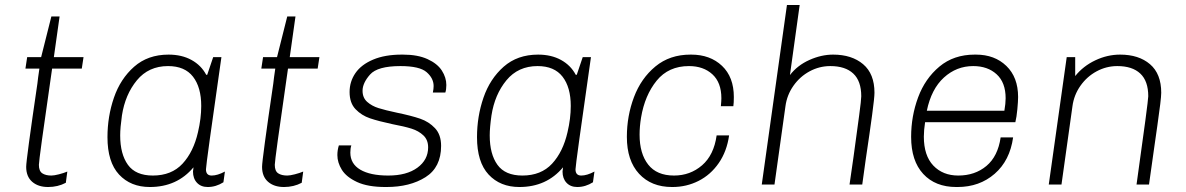

<svg xmlns="http://www.w3.org/2000/svg" viewBox="-20 -740 4757 770"><path d="M219 -674 196 -511H315L308 -465H189L184 -430Q136 -99 136 -79Q136 -54 149.5 -45Q163 -36 186 -36Q197 -36 216.5 -41Q236 -46 250 -52L244 -7Q212 10 173 10Q133 10 109 -11Q85 -32 85 -71Q85 -99 130 -405Q132 -425 138 -465H82L89 -511H145L186 -674Z M807 -440H811L835 -511H868Q806 -79 806 -61Q806 -36 829 -36Q852 -36 882 -52L876 -9Q846 10 813 10Q786 10 770 -7Q754 -24 754 -52Q754 -57 756 -69Q690 10 581 10Q504 10 457.5 -40Q411 -90 411 -190Q411 -273 437 -348.5Q463 -424 518 -472.5Q573 -521 656 -521Q709 -521 748 -499.5Q787 -478 807 -440ZM469 -277Q462 -228 462 -197Q462 -122 493 -79Q524 -36 593 -36Q668 -36 712 -83.5Q756 -131 774 -210Q787 -265 787 -315Q787 -390 754 -432.5Q721 -475 654 -475Q576 -475 529 -418Q482 -361 469 -277Z M1165 -674 1142 -511H1261L1254 -465H1135L1130 -430Q1082 -99 1082 -79Q1082 -54 1095.5 -45Q1109 -36 1132 -36Q1143 -36 1162.5 -41Q1182 -46 1196 -52L1190 -7Q1158 10 1119 10Q1079 10 1055 -11Q1031 -32 1031 -71Q1031 -99 1076 -405Q1078 -425 1084 -465H1028L1035 -511H1091L1132 -674Z M1770 -399Q1770 -381 1766 -369H1716Q1719 -384 1719 -395Q1719 -426 1691 -450.5Q1663 -475 1586 -475Q1494 -475 1464 -441Q1434 -407 1434 -376Q1434 -348 1452.5 -331.5Q1471 -315 1498 -306.5Q1525 -298 1572 -288Q1630 -276 1665 -264Q1700 -252 1724.5 -226Q1749 -200 1749 -155Q1749 -69 1686.5 -29.5Q1624 10 1530 10H1526Q1455 10 1412 -10Q1369 -30 1351 -59Q1333 -88 1333 -118Q1333 -138 1339 -157H1389Q1385 -145 1385 -128Q1385 -83 1425 -59.5Q1465 -36 1537 -36Q1611 -36 1654 -67.5Q1697 -99 1697 -149Q1697 -179 1678 -197Q1659 -215 1630.5 -224Q1602 -233 1554 -242Q1498 -254 1464 -265.5Q1430 -277 1406 -302Q1382 -327 1382 -371Q1382 -413 1405.5 -447Q1429 -481 1476.5 -501Q1524 -521 1591 -521H1596Q1655 -521 1694.5 -503Q1734 -485 1752 -457Q1770 -429 1770 -399Z M2289 -440H2293L2317 -511H2350Q2288 -79 2288 -61Q2288 -36 2311 -36Q2334 -36 2364 -52L2358 -9Q2328 10 2295 10Q2268 10 2252 -7Q2236 -24 2236 -52Q2236 -57 2238 -69Q2172 10 2063 10Q1986 10 1939.5 -40Q1893 -90 1893 -190Q1893 -273 1919 -348.5Q1945 -424 2000 -472.5Q2055 -521 2138 -521Q2191 -521 2230 -499.5Q2269 -478 2289 -440ZM1951 -277Q1944 -228 1944 -197Q1944 -122 1975 -79Q2006 -36 2075 -36Q2150 -36 2194 -83.5Q2238 -131 2256 -210Q2269 -265 2269 -315Q2269 -390 2236 -432.5Q2203 -475 2136 -475Q2058 -475 2011 -418Q1964 -361 1951 -277Z M2923 -351Q2923 -327 2921 -314H2871Q2873 -336 2873 -346Q2873 -409 2837 -442Q2801 -475 2743 -475Q2661 -475 2613.5 -416.5Q2566 -358 2551 -269Q2545 -233 2545 -200Q2545 -124 2579.5 -80Q2614 -36 2683 -36Q2748 -36 2795.5 -77Q2843 -118 2854 -197H2904Q2895 -133 2862.5 -86Q2830 -39 2781.5 -14.5Q2733 10 2677 10H2675Q2592 10 2543 -43Q2494 -96 2494 -191Q2494 -275 2522.5 -350.5Q2551 -426 2608.5 -473.5Q2666 -521 2749 -521H2752Q2828 -521 2875.5 -476Q2923 -431 2923 -351Z M3487 -368Q3487 -349 3477.5 -278.5Q3468 -208 3452 -101L3438 0H3387L3403 -111Q3417 -213 3425.5 -276.5Q3434 -340 3434 -354Q3434 -415 3402 -445Q3370 -475 3310 -475Q3266 -475 3227 -454Q3188 -433 3162 -396Q3136 -359 3130 -314L3086 0H3035L3136 -720H3187L3148 -439Q3178 -478 3226 -499.5Q3274 -521 3321 -521Q3396 -521 3441.5 -482.5Q3487 -444 3487 -368Z M4063 -351Q4063 -334 4060 -302Q4057 -270 4052 -250H3690Q3685 -218 3685 -192Q3685 -116 3723 -76Q3761 -36 3823 -36Q3890 -36 3936 -74.5Q3982 -113 3993 -189H4043Q4030 -96 3969 -43Q3908 10 3820 10H3815Q3731 10 3682.5 -42.5Q3634 -95 3634 -191Q3634 -274 3662 -349.5Q3690 -425 3747.5 -473Q3805 -521 3889 -521H3894Q3969 -521 4016 -475.5Q4063 -430 4063 -351ZM3697 -296H4008Q4013 -325 4013 -346Q4013 -409 3977 -442Q3941 -475 3883 -475Q3816 -475 3765.5 -429Q3715 -383 3697 -296Z M4637 -368Q4637 -355 4633 -322Q4629 -289 4621.5 -236.5Q4614 -184 4610 -156L4588 0H4538Q4585 -335 4585 -354Q4585 -415 4553 -445Q4521 -475 4461 -475Q4417 -475 4378 -454Q4339 -433 4313 -396Q4287 -359 4281 -314L4237 0H4186L4258 -511H4292V-435Q4324 -475 4372.5 -498Q4421 -521 4472 -521Q4547 -521 4592 -482.5Q4637 -444 4637 -368Z"/></svg>

Font: Chivo Thin Italic
Style: Regular
Weight: 100
Italic angle: -8.05°
Designer: Hector Gatti
Foundry: Omnibus-Type
Version: Version 1.007